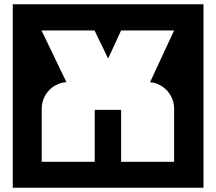

<svg xmlns="http://www.w3.org/2000/svg" viewBox="-20 -760 1016 902"><path d="M936 122V-740H40V122ZM798 0H549V-244H425V0H176V-249C176 -315 227 -370 292 -374L175 -617H424L488 -485L549 -617H798L685 -374C749 -368 798 -314 798 -249Z"/></svg>

Font: Takraf VEB
Style: Regular
Weight: 400
Designer: Jan Sonntag
Foundry: Jan Sonntag | S FONTS | www.sonntag.nl
Version: Version 2.001